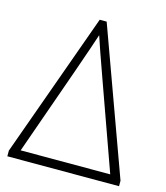

<svg xmlns="http://www.w3.org/2000/svg" viewBox="-108 -797 763 880"><g transform="rotate(15 274.0 -357.0)"><path d="M9 0H539V-26L289 -714H256L9 -27ZM61 -42C186 -394 252 -583 272 -645C291 -584 362 -390 486 -42Z"/></g></svg>

Font: Kathrein 35 Thin
Style: Regular
Weight: 250
Designer: Lazydogs Typefoundry, based on Open Sans by Ascender Corporation
Foundry: Lazydogs Typefoundry
Version: Version 1.003;PS 001.003;hotconv 1.0.88;makeotf.lib2.5.64775